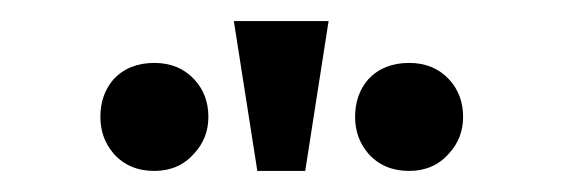

<svg xmlns="http://www.w3.org/2000/svg" viewBox="-20 -738 540 184"><path d="M127.9 -677.7Q103.5 -677.7 88.9 -662.1Q76.2 -647.5 76.2 -626Q76.2 -605.5 88.9 -590.8Q103.5 -574.2 127.9 -574.2Q151.4 -574.2 166 -590.8Q179.7 -605.5 179.7 -626Q179.7 -647.5 166 -662.1Q151.4 -677.7 127.9 -677.7ZM372.1 -677.7Q347.7 -677.7 333 -662.1Q320.3 -647.5 320.3 -626Q320.3 -605.5 333 -590.8Q347.7 -574.2 372.1 -574.2Q395.5 -574.2 410.2 -590.8Q423.8 -605.5 423.8 -626Q423.8 -647.5 410.2 -662.1Q395.5 -677.7 372.1 -677.7ZM294.9 -717.8H204.1L226.6 -574.2H272.5Z"/></svg>

Font: DotumChe
Style: Regular
Weight: 400
Monospace: yes
Version: Version 2.21